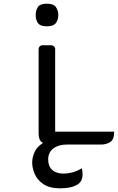

<svg xmlns="http://www.w3.org/2000/svg" viewBox="-20 -786 641 1044"><path d="M280 -70H601Q601 -27 579 -13.5Q557 0 531 0H251Q229 0 209.5 -11.5Q190 -23 190 -60V-520Q190 -528 196 -534Q202 -540 210 -540H259Q267 -540 273.5 -534Q280 -528 280 -520ZM174 -704Q174 -729 186 -747.5Q198 -766 235 -766Q271 -766 284 -747.5Q297 -729 297 -704Q297 -679 284 -661Q271 -643 235 -643Q198 -643 186 -661Q174 -679 174 -704ZM343 -37V0Q299 0 270.5 21Q242 42 242 81Q242 118 264 138Q286 158 327 158Q348 158 373 151.5Q398 145 425 129Q427 138 428 146Q429 154 429 162Q429 203 396.5 220.5Q364 238 307 238Q250 238 216.5 215.5Q183 193 169 160.5Q155 128 155 98Q155 67 170.5 36Q186 5 226.5 -16Q267 -37 343 -37Z"/></svg>

Font: Warnes
Style: Regular
Weight: 400
Designer: Eduardo Rodriguez Tunni
Foundry: Eduardo Rodriguez Tunni
Version: Version 1.002; ttfautohint (v1.8.4.7-5d5b);gftools[0.9.23]